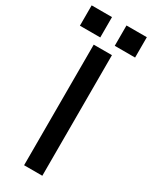

<svg xmlns="http://www.w3.org/2000/svg" viewBox="-246 -908 760 958"><g transform="rotate(30 134.0 -429.5)"><path d="M-24.9 -742.2V-859.4H92.3V-742.2ZM82 0V-694.8H187V0ZM175.8 -742.2V-859.4H293V-742.2Z"/></g></svg>

Font: CMU Bright
Style: SemiBold
Weight: 600
Version: Version 0.7.0